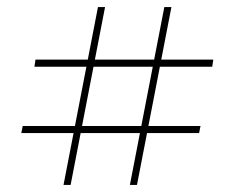

<svg xmlns="http://www.w3.org/2000/svg" viewBox="-20 -622 660 541"><path d="M463 -602 366 -101H346L443 -602ZM545 -267 541 -247H40L44 -267ZM276 -602 179 -101H159L256 -602ZM581 -454 578 -434H77L80 -454Z"/></svg>

Font: Playfair Display
Style: Bold
Weight: 700
Designer: Claus Eggers Sørensen
Foundry: Claus Eggers Sørensen
Version: Version 1.203